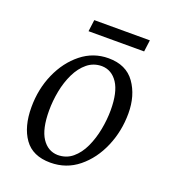

<svg xmlns="http://www.w3.org/2000/svg" viewBox="-108 -621 632 714"><g transform="rotate(20 208.0 -264.0)"><path d="M171 13Q101 13 68 -33.5Q35 -80 35 -157Q35 -229 62 -290Q89 -351 136 -388.5Q183 -426 243 -426Q313 -426 347.5 -377.5Q382 -329 382 -258Q382 -188 355.5 -126Q329 -64 281.5 -25.5Q234 13 171 13ZM187 -23Q221 -23 245.5 -43.5Q270 -64 285.5 -97.5Q301 -131 308.5 -170.5Q316 -210 316 -247Q316 -318 292.5 -353.5Q269 -389 230 -390Q197 -390 172.5 -370Q148 -350 132 -317Q116 -284 108.5 -245Q101 -206 101 -168Q101 -95 124.5 -59.5Q148 -24 187 -23ZM144 -541H364L358 -495H138Z"/></g></svg>

Font: Rasa Light
Style: Italic
Weight: 300
Italic angle: -7.10001°
Designer: Anna Giedrys (Yrsa+Rasa design), David Brezina (Yrsa art-direction, Rasa art-direction, design)
Foundry: Rosetta Type Foundry
Version: Version 2.004